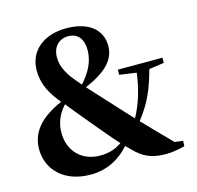

<svg xmlns="http://www.w3.org/2000/svg" viewBox="-111 -878 1038 1011"><g transform="rotate(-15 407.5 -372.0)"><path d="M336 -67C239 -67 169 -133 169 -235C169 -284 185 -331 226 -376C253 -342 286 -302 340 -237C375 -196 413 -149 455 -103C421 -79 383 -67 336 -67ZM334 -718C385 -718 415 -684 415 -621C415 -560 387 -506 339 -453C319 -476 306 -492 292 -510C258 -559 249 -591 249 -627C249 -681 284 -718 334 -718ZM785 -452V-480H542V-452L634 -439C623 -353 601 -279 563 -209C527 -247 490 -288 443 -339C405 -381 377 -410 356 -434C469 -483 526 -537 526 -615C526 -702 458 -761 335 -761C212 -761 128 -693 128 -585C128 -529 146 -475 196 -411L210 -394C84 -339 33 -269 33 -182C33 -76 112 17 263 17C359 17 429 -29 475 -82C489 -68 503 -54 518 -40C564 2 611 15 673 15C705 15 729 11 776 0L777 -29L732 -35C673 -95 628 -141 583 -188C647 -271 674 -335 703 -440Z"/></g></svg>

Font: Noto Serif CJK JP Black
Style: Regular
Weight: 900
Designer: Ryoko NISHIZUKA 西塚涼子 (kana & ideographs); Frank Grießhammer (Latin, Greek & Cyrillic); Wenlong ZHANG 张文龙 (bopomofo); San
Foundry: Adobe Systems Incorporated
Version: Version 1.001;PS 1.001;hotconv 16.6.54;makeotf.lib2.5.65590